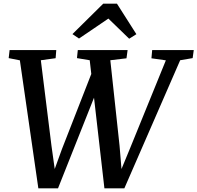

<svg xmlns="http://www.w3.org/2000/svg" viewBox="-20 -1014 1068 1039"><path d="M187.5 5 87.5 -687.5 27 -699.5 32 -743H284.5L281 -699L201 -688L258.5 -225.5L283 -50.5L259 -52.5L315.5 -208L478 -624L496 -503.5L294 5ZM545 5 465.5 -688 396.5 -699.5 401 -743H670.5L664.5 -698.5L577 -688L627 -225L641.5 -50.5L618.5 -53.5L685 -214.5L877.5 -687.5L799.5 -698.5L803.5 -743H1028.5L1022.5 -699.5L955 -688L653 5ZM372 -829.5 538.5 -994H613L718 -829L679 -804.5Q651 -831.5 622.8 -859Q594.5 -886.5 566.5 -913.5Q527 -886.5 487.2 -859.5Q447.5 -832.5 407.5 -805.5Z"/></svg>

Font: Merriweather 24pt Medium
Style: Italic
Weight: 500
Italic angle: -7.8°
Version: Version 2.101